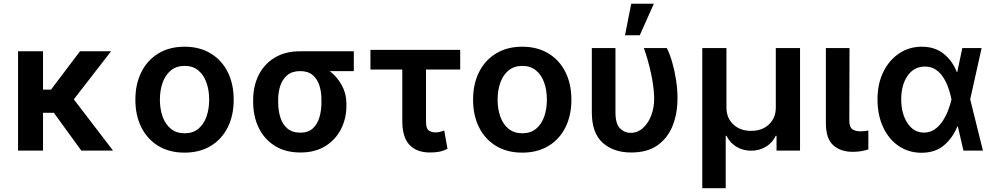

<svg xmlns="http://www.w3.org/2000/svg" viewBox="-20 -801 5291 1021"><path d="M208.8 -528.4V-324.6H251.4L405.5 -528.4H570.7L372.5 -272.7L581.3 0H412.6L266.3 -201.3H208.8V0H76V-528.4Z M961.3 10.7Q881.4 10.7 822.8 -24.5Q764.2 -59.7 732.1 -123Q699.9 -186.4 699.9 -270.6Q699.9 -355.1 732.1 -418.5Q764.2 -481.9 822.8 -517.2Q881.4 -552.6 961.3 -552.6Q1041.2 -552.6 1100 -517.2Q1158.7 -481.9 1190.7 -418.5Q1222.7 -355.1 1222.7 -270.6Q1222.7 -186.4 1190.7 -123Q1158.7 -59.7 1100 -24.5Q1041.2 10.7 961.3 10.7ZM962 -92.3Q1005.7 -92.3 1034.6 -116.1Q1063.6 -139.9 1077.9 -180.6Q1092.3 -221.2 1092.3 -271Q1092.3 -321 1077.9 -361.7Q1063.6 -402.3 1034.6 -426.5Q1005.7 -450.6 962 -450.6Q918 -450.6 888.7 -426.5Q859.4 -402.3 844.8 -361.7Q830.3 -321 830.3 -271Q830.3 -221.2 844.8 -180.6Q859.4 -139.9 888.7 -116.1Q918 -92.3 962 -92.3Z M1326.3 -258.5V-269.9Q1326.3 -343.4 1355.6 -402Q1384.9 -460.6 1440.9 -494.5Q1496.8 -528.4 1576.3 -528.4H1861.5V-422.9H1733.3Q1772.4 -393.5 1797.2 -348Q1822.1 -302.6 1822.1 -248.6V-238.6Q1822.1 -170.8 1793.3 -114.3Q1764.6 -57.9 1710 -24Q1655.5 9.9 1577.8 9.9Q1497.5 9.9 1441.4 -25.4Q1385.3 -60.7 1355.8 -121.4Q1326.3 -182.2 1326.3 -258.5ZM1459.2 -269.9V-258.5Q1459.2 -214.1 1470.7 -177Q1482.2 -139.9 1508.3 -117.7Q1534.4 -95.5 1577.8 -95.5Q1618.6 -95.5 1643.1 -117.7Q1667.6 -139.9 1678.6 -177Q1689.6 -214.1 1689.3 -258.5V-269.9Q1689.6 -311.1 1678.6 -345.9Q1667.6 -380.7 1642.8 -401.8Q1617.9 -422.9 1576.3 -422.9Q1534.1 -422.9 1508.3 -401.8Q1482.6 -380.7 1470.9 -345.9Q1459.2 -311.1 1459.2 -269.9Z M2427.2 -535.9V-431.1H2245.4V-154.1Q2245.4 -117.2 2260.1 -107.1Q2274.9 -96.9 2294.7 -96.9Q2310.4 -96.9 2321 -100.1Q2331.7 -103.3 2342.3 -106.9L2359.7 -9.9Q2336.6 2.1 2315 6Q2293.3 9.9 2266.3 9.9Q2196 9.9 2157.7 -30.4Q2119.3 -70.7 2119.3 -156.2V-431.1H1949.9V-535.9Z M2757.1 10.7Q2677.2 10.7 2618.6 -24.5Q2560 -59.7 2527.9 -123Q2495.7 -186.4 2495.7 -270.6Q2495.7 -355.1 2527.9 -418.5Q2560 -481.9 2618.6 -517.2Q2677.2 -552.6 2757.1 -552.6Q2837 -552.6 2895.8 -517.2Q2954.5 -481.9 2986.5 -418.5Q3018.5 -355.1 3018.5 -270.6Q3018.5 -186.4 2986.5 -123Q2954.5 -59.7 2895.8 -24.5Q2837 10.7 2757.1 10.7ZM2757.8 -92.3Q2801.5 -92.3 2830.4 -116.1Q2859.4 -139.9 2873.8 -180.6Q2888.1 -221.2 2888.1 -271Q2888.1 -321 2873.8 -361.7Q2859.4 -402.3 2830.4 -426.5Q2801.5 -450.6 2757.8 -450.6Q2713.8 -450.6 2684.5 -426.5Q2655.2 -402.3 2640.6 -361.7Q2626.1 -321 2626.1 -271Q2626.1 -221.2 2640.6 -180.6Q2655.2 -139.9 2684.5 -116.1Q2713.8 -92.3 2757.8 -92.3Z M3127.1 -545.5H3252.8V-204.5Q3252.8 -142.4 3277 -118.4Q3301.1 -94.5 3332.4 -94.5Q3370.7 -94.5 3399.1 -120.2Q3427.6 -146 3443.2 -187.5Q3458.8 -229 3458.8 -277Q3457.4 -340.6 3441.6 -412.6Q3425.8 -484.7 3403.8 -545.5H3525.9Q3541.2 -515.6 3554 -471.9Q3566.8 -428.3 3574.8 -377.8Q3582.7 -327.4 3582.7 -277Q3582.7 -198.5 3557.2 -133.3Q3531.6 -68.2 3477.5 -29.1Q3423.3 9.9 3336.3 9.9Q3242.5 9.9 3184.7 -41.9Q3126.8 -93.8 3127.1 -206ZM3303.6 -613.3 3336.6 -781.2H3457L3382.1 -613.3Z M3714.5 199.9V-545.5H3843V-229.4Q3843 -174 3879.3 -139.6Q3915.5 -105.1 3974.4 -105.1Q4033.4 -105.1 4069.6 -139.9Q4105.8 -174.7 4105.5 -229.4V-545.5H4234.4V0H4109.4V-78.8H4105.1Q4087 -40.8 4051.8 -20.2Q4016.7 0.4 3974.4 0.4Q3931.8 0.4 3896.8 -20.2Q3861.9 -40.8 3843.4 -78.8H3839.1V199.9Z M4371.8 -545.5H4497.5L4496.4 -158.7Q4496.8 -124.3 4513.1 -113.5Q4529.5 -102.6 4555.4 -102.6Q4568.5 -102.6 4579.5 -104Q4590.6 -105.5 4597.7 -106.9V-6.4Q4581.7 -1.1 4560.5 2.7Q4539.4 6.4 4514.2 6.4Q4449.9 6.4 4410.9 -28.8Q4371.8 -63.9 4371.8 -147Z M4878.6 11.4Q4810 10.7 4757.6 -25.6Q4705.3 -61.8 4675.8 -125.7Q4646.3 -189.6 4646.3 -272.7Q4646.3 -355.5 4677.2 -418.5Q4708.1 -481.5 4761.4 -517Q4814.6 -552.6 4881.7 -552.6Q4951 -552.6 4997.7 -515.4Q5044.4 -478.3 5068.2 -417.6H5070.3L5097.3 -545.5H5199.9L5139.2 -272.7L5207 0H5103.3L5073.5 -128.6H5070.7Q5046.9 -68.2 4999.8 -28.2Q4952.8 11.7 4878.6 11.4ZM5039.8 -272.7 5039.4 -274.1Q5034.1 -300.8 5024 -330.8Q5013.8 -360.8 4997.3 -387.3Q4980.8 -413.7 4956.5 -430.4Q4932.2 -447.1 4898.4 -447.1Q4840.6 -447.1 4806.5 -398.3Q4772.4 -349.4 4772.4 -273.1Q4772.4 -196.4 4805.8 -146.1Q4839.1 -95.9 4893.1 -95.9Q4925.4 -95.9 4950.3 -113.1Q4975.1 -130.3 4992.9 -157.5Q5010.7 -184.7 5022.2 -215Q5033.7 -245.4 5039.4 -271.3Z"/></svg>

Font: Inter UI Semi Bold
Style: Regular
Weight: 600
Designer: Rasmus Andersson
Foundry: rsms
Version: 3.2;8d6f07862